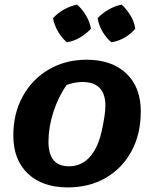

<svg xmlns="http://www.w3.org/2000/svg" viewBox="-20 -805 663 836"><path d="M274 11Q165 11 101.5 -49Q38 -109 38 -215Q38 -311 79 -385.5Q120 -460 192.5 -502.5Q265 -545 357 -545Q466 -545 529.5 -485.5Q593 -426 593 -320Q593 -221 552.5 -146.5Q512 -72 440.5 -30.5Q369 11 274 11ZM280 -81Q367 -81 408 -184Q416 -204 423 -235Q430 -266 434.5 -296Q439 -326 439 -344Q439 -448 339 -448Q306 -448 270 -435Q233 -382 212 -316Q191 -250 191 -188Q191 -81 280 -81ZM316 -785Q339 -764 355 -736.5Q371 -709 376 -680Q356 -658 328 -641.5Q300 -625 271 -621Q249 -640 232.5 -668Q216 -696 211 -726Q231 -748 258.5 -763.5Q286 -779 316 -785ZM510 -785Q533 -763 549 -736Q565 -709 569 -680Q550 -657 522 -641Q494 -625 465 -621Q443 -639 426.5 -667Q410 -695 405 -726Q426 -748 453 -763.5Q480 -779 510 -785Z"/></svg>

Font: Piazzolla SC
Style: Bold Italic
Weight: 700
Italic angle: -11.3°
Designer: Juan Pablo del Peral
Foundry: Huerta Tipografica
Version: Version 1.330